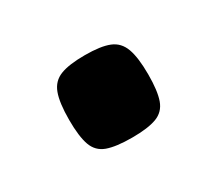

<svg xmlns="http://www.w3.org/2000/svg" viewBox="-51 -503 394 350"><g transform="rotate(-30 146.0 -327.5)"><path d="M63 -325.5Q63 -361.6 70.1 -380.6Q77.1 -399.5 95 -406.5Q113 -413.6 146.6 -413.6Q180.2 -413.6 197.8 -406.4Q215.4 -399.3 222.4 -380.1Q229.4 -360.9 229.4 -325.5Q229.4 -290.8 222.8 -272.3Q216.1 -253.7 198.2 -247Q180.2 -240.2 146.6 -240.2Q113 -240.2 94.6 -246.8Q76.3 -253.5 69.7 -272Q63 -290.6 63 -325.5Z"/></g></svg>

Font: Changa
Style: Regular
Weight: 400
Designer: Eduardo Rodriguez Tunni
Foundry: Eduardo Rodriguez Tunni
Version: Version 3.003